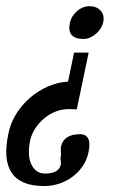

<svg xmlns="http://www.w3.org/2000/svg" viewBox="-63 -379 454 624"><path d="M224.6 115.7Q219.7 140.1 206.1 160.4Q192.4 180.7 173.1 195.1Q153.8 209.5 130.4 217.5Q106.9 225.6 82 225.6Q-72.3 226.6 -35.6 54.7Q-28.8 21 -10.3 -8.8Q8.3 -38.6 34.7 -61.3Q61 -84 92.8 -97.9Q124.5 -111.8 158.2 -113.8L177.7 -208H225.1L186.5 -23.4Q180.7 -23.9 172.6 -24.2Q164.6 -24.4 160.2 -24.4Q138.2 -24.4 117.7 -16.4Q97.2 -8.3 80.3 5.9Q63.5 20 51.3 38.8Q39.1 57.6 34.7 78.6Q30.3 100.6 31 119.9Q31.7 139.2 38.1 153.6Q44.4 168 55.7 176.5Q66.9 185.1 83 185.1Q128.4 185.1 134.8 155.3Q135.7 151.9 134.3 143.8Q132.8 135.7 134.8 127.4L135.3 124.5Q135.3 122.6 135 118.9Q134.8 115.2 134.8 111.1Q134.8 106.9 134.8 103.3Q134.8 99.6 135.3 97.2Q144 57.6 196.3 57.1Q237.3 57.1 224.6 115.7ZM272.5 -306.6Q270.5 -296.9 264.4 -287.1Q258.3 -277.3 249.8 -269.8Q241.2 -262.2 230.7 -257.3Q220.2 -252.4 209 -252.4Q153.3 -252.4 164.1 -304.2Q166 -314.9 172.1 -325Q178.2 -335 186.8 -342.5Q195.3 -350.1 205.8 -354.5Q216.3 -358.9 227.5 -358.9Q250.5 -358.9 263.9 -344.5Q277.3 -330.1 272.5 -306.6Z"/></svg>

Font: XB Khoramshahr
Style: Italic
Weight: 400
Italic angle: -12°
Designer: Behnam
Foundry: Irmug
Version: Version 8.005 2009